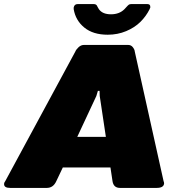

<svg xmlns="http://www.w3.org/2000/svg" viewBox="-50 -920 887 940"><path d="M330 -900H409.2Q415 -900 418.8 -897.9Q422.5 -895.8 424.2 -892.9Q425.8 -890 428.8 -884.2Q431.7 -878.3 434.2 -875Q451.7 -850 493.3 -850Q534.2 -850 559.2 -875Q563.3 -879.2 570 -886.7Q576.7 -894.2 580.8 -897.1Q585 -900 592.5 -900H671.7Q685.8 -900 685.8 -886.7V-883.3Q685.8 -882.5 685 -880.8Q684.2 -879.2 683.3 -877.5Q682.5 -875.8 682.5 -875Q665 -840 637.1 -812.5Q609.2 -785 567.5 -767.5Q525.8 -750 477.5 -750Q405.8 -750 362.9 -785Q320 -820 310.8 -875V-880.8V-883.3Q314.2 -900 330 -900ZM-30 -18.3Q-30 -26.7 -24.2 -33.3L318.3 -666.7Q322.5 -677.5 334.6 -688.8Q346.7 -700 360.8 -700H469.2H577.5Q591.7 -700 600.4 -688.8Q609.2 -677.5 610 -666.7L750.8 -33.3Q753.3 -28.3 753.3 -22.5V-20.8Q750.8 0 716.7 0H537.5Q505.8 0 500.8 -33.3L490.8 -100H257.5L225.8 -33.3Q210.8 0 179.2 0H0Q-30 0 -30 -18.3ZM328.3 -250H468.3L438.3 -450L437.5 -475H433.3H429.2L421.7 -450Z"/></svg>

Font: BoonTook Mon
Style: Italic
Weight: 400
Italic angle: -9°
Designer: Sungsit Sawaiwan
Foundry: FontUni
Version: Version 3.0